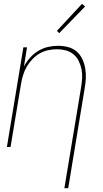

<svg xmlns="http://www.w3.org/2000/svg" viewBox="-20 -767 540 1002"><path d="M316 215 403 -310Q407 -334 408.5 -358Q410 -382 405.5 -405Q401 -428 391 -448.5Q381 -469 363.5 -483.5Q346 -498 323.5 -504Q301 -510 277 -510Q254 -510 231 -505Q208 -500 187 -488Q166 -476 149 -458Q132 -440 120 -419.5Q108 -399 101 -376.5Q94 -354 90 -331L35 0H16L102 -520H121L105 -420Q118 -445 137 -466Q156 -487 180 -501.5Q204 -516 230.5 -522Q257 -528 283 -528Q309 -528 334.5 -521.5Q360 -515 379 -499Q398 -483 409 -460Q420 -437 424.5 -412Q429 -387 428 -360.5Q427 -334 422 -307L336 215ZM289 -594 277 -606 408 -747 424 -733Z"/></svg>

Font: Iosevka SS04 Thin
Style: Italic
Weight: 100
Italic angle: -9°
Monospace: yes
Designer: Belleve Invis
Foundry: Belleve Invis
Version: Version 19.0.0; ttfautohint (v1.8.4)